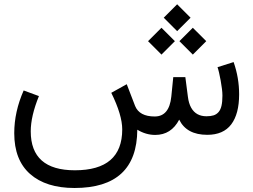

<svg xmlns="http://www.w3.org/2000/svg" viewBox="-20 -643 1207 915"><path d="M824.2 -622.6 888.2 -558.6 824.2 -494.6 760.3 -558.6ZM898.9 -510.7 962.9 -446.8 898.9 -382.8 835 -446.8ZM749.5 -510.7 813.5 -446.8 749.5 -382.8 685.5 -446.8ZM834 -72.8Q795.9 0 719.7 0Q675.3 0 634.3 -24.9Q632.8 252.9 335 252.9Q199.2 252.9 123.5 186.3Q47.9 119.6 47.9 -8.3Q47.9 -110.4 92.8 -211.9L165.5 -185.1Q126.5 -89.4 126.5 -17.1Q126.5 168.5 336.9 168.5Q562.5 168.5 562.5 -26.4Q562.5 -94.7 510.3 -200.7L584 -241.7L624 -137.7Q644.5 -87.9 717.3 -87.9Q786.6 -87.9 796.4 -182.6L805.7 -275.4H863.3L875.5 -181.6Q879.4 -150.4 891.1 -129.6Q902.8 -108.9 921.1 -98.9Q939.5 -88.9 963.9 -88.9Q984.4 -88.9 998 -93.3Q1011.7 -97.7 1021.5 -108.9Q1031.2 -120.1 1035.6 -139.2Q1040 -158.2 1040 -187.5Q1040 -213.9 1031.7 -259Q1023.4 -304.2 1016.6 -322.8L1093.3 -347.2Q1119.6 -272.5 1119.6 -193.4Q1119.6 -100.1 1082 -50.3Q1044.4 -0.5 967.8 -0.5Q869.1 -0.5 834 -72.8Z"/></svg>

Font: Samim FD
Style: FD
Weight: 400
Foundry: DejaVu fonts team - Redesigned by Saber Rastikerdar
Version: Version 4.0.5